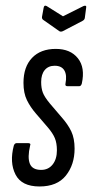

<svg xmlns="http://www.w3.org/2000/svg" viewBox="-20 -669 332 695"><path d="M123 6Q58 6 36 -37.5Q14 -81 30 -142Q33 -151 41 -151H81Q93 -151 89 -142Q79 -99 88 -76.5Q97 -54 129 -54Q155 -54 170.5 -73.5Q186 -93 186 -125Q186 -151 178.5 -169Q171 -187 153 -208L110 -258Q90 -281 77.5 -306.5Q65 -332 65 -369Q65 -427 96 -459.5Q127 -492 182 -492Q235 -492 262 -458Q289 -424 276 -366Q273 -357 267 -357H224Q215 -357 217 -366Q223 -397 213 -414Q203 -431 178 -431Q155 -431 142 -415.5Q129 -400 129 -372Q129 -350 135 -334Q141 -318 160 -295L201 -247Q226 -219 238 -193.5Q250 -168 250 -131Q250 -73 218.5 -33.5Q187 6 123 6ZM282 -647Q287 -649 290 -648Q293 -647 292 -642L287 -604Q286 -597 278 -593L207 -556Q200 -553 195 -556L138 -596Q131 -600 132 -608L138 -641Q140 -652 149 -647L208 -610Z"/></svg>

Font: Sofia Sans Extra Condensed
Style: Italic
Weight: 400
Italic angle: -9°
Designer: Botio Nikoltchev, Ani Petrova
Foundry: lettersoup
Version: Version 4.101; ttfautohint (v1.8.4.7-5d5b)